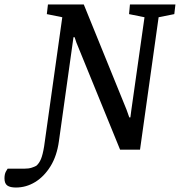

<svg xmlns="http://www.w3.org/2000/svg" viewBox="-114 -668 803 857"><path d="M-43 169Q-69 169 -81.5 160Q-94 151 -94 128Q-94 109 -87.5 97.5Q-81 86 -80 85H-8Q14 85 27.5 80.5Q41 76 48 72Q61 61 69 41.5Q77 22 83 -15L164 -591L95 -605L100 -648H260L451 -178L463 -144H468L472 -175L531 -591L462 -605L466 -648H669L664 -605L594 -591L511 0H422L227 -478L219 -502H214L149 -38Q140 28 111.5 74Q83 120 43 144.5Q3 169 -43 169Z"/></svg>

Font: Faustina Medium
Style: Italic
Weight: 500
Italic angle: -8°
Designer: Alfonso Garcia
Foundry: http://www.omnibus-type.com
Version: Version 1.200